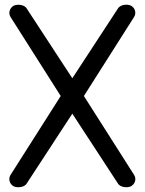

<svg xmlns="http://www.w3.org/2000/svg" viewBox="-20 -789 609 809"><path d="M37.8 -765.1Q52.5 -770.8 67.5 -768.1Q82.5 -765.4 90.6 -756.1L284.7 -459.2L478.8 -756.1Q487.1 -765.6 502.6 -768.3Q518.1 -771 531.5 -765.4Q545.2 -757.8 549 -743.5Q552.7 -729.2 544.4 -716.6L333.5 -384.5L544.9 -52.2Q553 -39.3 549 -25.4Q544.9 -11.5 531.5 -3.9Q518.1 1.7 502.6 -0.9Q487.1 -3.4 478.8 -12.9L284.7 -310.1L90.6 -12.9Q82.3 -3.4 66.8 -0.9Q51.3 1.7 37.8 -3.9Q24.2 -11.5 20.4 -25.8Q16.6 -40 24.9 -52.7L235.8 -384.5L24.9 -716.6Q16.8 -729.5 20.6 -743.3Q24.4 -757.1 37.8 -765.1Z"/></svg>

Font: Tecnico
Style: Grueso
Weight: 700
Version: Version 1.3